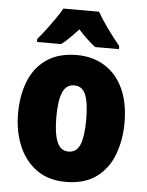

<svg xmlns="http://www.w3.org/2000/svg" viewBox="-54 -861 661 864"><g transform="rotate(5 276.0 -429.0)"><path d="M516 -329Q516 -252 491.5 -186Q467 -120 413.5 -80.5Q360 -41 275 -41Q196 -41 142.5 -80Q89 -119 62 -184.5Q35 -250 35 -329Q35 -412 61 -476.5Q87 -541 141 -577.5Q195 -614 277 -614Q348 -614 402 -580.5Q456 -547 486 -483.5Q516 -420 516 -329ZM208 -328Q208 -254 224 -216Q240 -178 276 -178Q313 -178 328 -216Q343 -254 343 -329Q343 -403 328 -440Q313 -477 276 -477Q240 -477 224 -440Q208 -403 208 -328ZM358 -817Q377 -784 405 -745Q433 -706 462 -671V-657H355Q337 -670 318 -688Q299 -706 277 -730Q254 -705 235.5 -687Q217 -669 201 -657H92V-671Q107 -688 127.5 -715Q148 -742 167.5 -770Q187 -798 197 -817Z"/></g></svg>

Font: Noto Sans Tamil UI Condensed Black
Style: Regular
Weight: 900
Width: 3
Designer: Jelle Bosma - Monotype Design Team
Foundry: Monotype Imaging Inc.
Version: Version 2.004; ttfautohint (v1.8.4.7-5d5b)